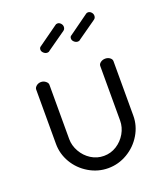

<svg xmlns="http://www.w3.org/2000/svg" viewBox="-132 -790 760 886"><g transform="rotate(-20 248.0 -347.0)"><path d="M58 -181V-448Q58 -457 67.5 -465Q77 -473 90.5 -473Q102.7 -473 112.9 -465Q123 -457 123 -448V-181Q123 -149 140 -119Q157 -89 185.5 -71Q214 -53 248 -53Q282 -53 310.5 -71Q339 -89 356 -118.6Q373 -148.1 373 -181V-449Q373 -458.6 382.9 -465.8Q392.7 -473 405.9 -473Q419 -473 428.5 -465.8Q438 -458.6 438 -449V-181Q438 -131.9 412 -88.5Q386 -45 342 -19Q298 7 247.5 7Q197 7 152.9 -19.2Q108.8 -45.4 83.4 -88.5Q58 -131.7 58 -181ZM164.7 -590Q155.3 -590 147.2 -597.3Q139 -604.6 139 -613.7Q139 -624 146.8 -628.3L243 -697Q247 -701 254 -701Q263 -701 270 -693.5Q277 -685.9 277 -676.6Q277 -665 268 -659L177 -595Q174 -592 171.1 -591Q168.2 -590 164.7 -590ZM315 -590Q305 -590 297 -597.4Q289 -604.7 289 -613.8Q289 -624 297 -628L393 -697Q397.1 -701 404 -701Q413 -701 420 -693.5Q427 -686 427 -676.5Q427 -665 418 -659L327 -595Q324 -592 321 -591Q318 -590 315 -590Z"/></g></svg>

Font: Dosis
Style: Regular
Weight: 400
Designer: Edgar Tolentino, Pablo Impallari, Igino Marini
Foundry: Edgar Tolentino, Pablo Impallari, Igino Marini
Version: Version 1.007;Glyphs 3.1.1 (3134)